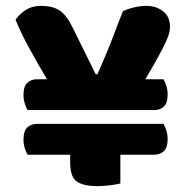

<svg xmlns="http://www.w3.org/2000/svg" viewBox="-20 -629 637 654"><path d="M74 -254Q69 -262 64.5 -276Q60 -290 60 -305Q60 -335 73 -347Q86 -359 106 -359H140Q108 -413 79 -466Q50 -519 33 -562Q45 -580 67 -594.5Q89 -609 120 -609Q158 -609 182 -594Q206 -579 227 -536L306 -376H312Q325 -406 335.5 -430.5Q346 -455 355.5 -479Q365 -503 375 -530Q385 -557 399 -591Q416 -599 437.5 -604Q459 -609 479 -609Q511 -609 535 -591Q559 -573 559 -538Q559 -529 556.5 -517.5Q554 -506 545 -486.5Q536 -467 519.5 -436.5Q503 -406 475 -359H537Q542 -350 546.5 -337Q551 -324 551 -307Q551 -278 538 -266Q525 -254 505 -254ZM74 -102Q69 -110 64.5 -124Q60 -138 60 -153Q60 -183 73 -195Q86 -207 106 -207H537Q542 -198 546.5 -185Q551 -172 551 -155Q551 -126 538 -114Q525 -102 505 -102H390V-4Q379 -1 356 2Q333 5 311 5Q265 5 242 -10.5Q219 -26 219 -76V-102Z"/></svg>

Font: Baloo Tamma
Style: Regular
Weight: 400
Designer: Divya Kowshik and Ek Type
Foundry: Ek Type
Version: Version 1.443;PS 1.000;hotconv 16.6.51;makeotf.lib2.5.65220;